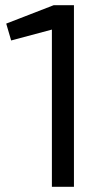

<svg xmlns="http://www.w3.org/2000/svg" viewBox="-20 -720 408 740"><path d="M180 0V-606L23 -564L4 -629L187 -700H265V0Z"/></svg>

Font: REM Light
Style: Regular
Weight: 300
Designer: Octavio Pardo
Foundry: Ashler Design
Version: Version 1.005;gftools[0.9.28]